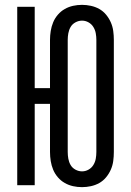

<svg xmlns="http://www.w3.org/2000/svg" viewBox="-20 -763 540 791"><path d="M318 8Q299 8 281 4Q263 0 247 -9Q231 -18 218.5 -32.5Q206 -47 199 -64Q192 -81 189 -99.5Q186 -118 186 -137V-335H123V0H51V-735H123V-400H186V-599Q186 -617 189 -635.5Q192 -654 199 -671Q206 -688 218.5 -702.5Q231 -717 247 -726Q263 -735 281 -739Q299 -743 318 -743Q336 -743 354.5 -739Q373 -735 389 -726Q405 -717 417 -702.5Q429 -688 436.5 -671Q444 -654 446.5 -635.5Q449 -617 449 -599V-137Q449 -118 446.5 -99.5Q444 -81 436.5 -64Q429 -47 417 -32.5Q405 -18 389 -9Q373 0 354.5 4Q336 8 318 8ZM318 -57Q332 -57 344.5 -64Q357 -71 364.5 -83Q372 -95 374.5 -109Q377 -123 377 -137V-599Q377 -612 374.5 -626Q372 -640 364.5 -652Q357 -664 344.5 -671Q332 -678 318 -678Q304 -678 291 -671Q278 -664 271 -652Q264 -640 261.5 -626Q259 -612 259 -599V-137Q259 -123 261.5 -109Q264 -95 271 -83Q278 -71 291 -64Q304 -57 318 -57Z"/></svg>

Font: Iosevka
Style: Regular
Weight: 400
Monospace: yes
Designer: Belleve Invis
Foundry: Belleve Invis
Version: Version 33.2.3; ttfautohint (v1.8.4)